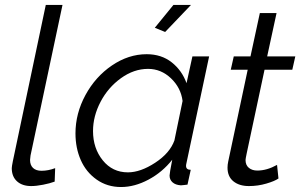

<svg xmlns="http://www.w3.org/2000/svg" viewBox="-20 -750 1220 780"><path d="M27.8 -66.9Q27.8 -73.2 32.2 -95.2L166 -730H233.9L104 -118.2Q102.1 -104.5 102.1 -100.1Q102.1 -79.1 114.3 -67.6Q126.5 -56.2 148.9 -56.2Q175.8 -56.2 204.1 -66.9L202.1 -12.2Q182.6 -4.9 154.8 0.5Q127 5.9 106.9 5.9Q70.3 5.9 49.1 -13.4Q27.8 -32.7 27.8 -66.9Z M650.9 -620.1 608.9 -637.2 684.6 -730H755.9ZM286.6 -208Q286.6 -289.1 327.1 -363.8Q367.7 -438.5 434.8 -484.1Q502 -529.8 575.7 -529.8Q635.7 -529.8 677.5 -496.8Q719.2 -463.9 737.8 -412.1L761.7 -521H829.6L737.8 -88.9Q735.8 -81.1 735.8 -76.2Q735.8 -60.1 754.9 -60.1L741.7 0Q736.8 0.5 727.8 1.7Q718.8 2.9 714.8 2.9Q692.9 1.5 680.9 -9.3Q668.9 -20 668.9 -37.1Q668.9 -45.9 679.7 -101.1Q639.6 -50.3 583.3 -20.3Q526.9 9.8 471.7 9.8Q415.5 9.8 372.6 -20.5Q329.6 -50.8 308.1 -99.9Q286.6 -148.9 286.6 -208ZM688.5 -179.2 721.7 -339.8Q714.8 -393.6 674.6 -431.9Q634.3 -470.2 581.5 -470.2Q523.9 -470.2 471.4 -432.4Q418.9 -394.5 388.4 -336.2Q357.9 -277.8 357.9 -217.8Q357.9 -147.5 397.5 -98.6Q437 -49.8 499.5 -49.8Q550.8 -49.8 610.4 -88.9Q669.9 -127.9 688.5 -179.2Z M904.3 -68.8Q904.3 -81.1 907.2 -94.2L986.3 -466.8H917.5L929.7 -521H997.6L1035.6 -696.8H1103.5L1065.4 -521H1179.7L1167.5 -466.8H1054.7L982.4 -127.9Q977.5 -104.5 977.5 -100.1Q977.5 -79.1 991 -68.1Q1004.4 -57.1 1025.4 -57.1Q1064 -57.1 1105.5 -80.1L1111.3 -24.9Q1096.2 -14.2 1062 -4.2Q1027.8 5.9 991.2 5.9Q952.1 5.9 928.2 -13.4Q904.3 -32.7 904.3 -68.8Z"/></svg>

Font: Rawline
Style: Italic
Weight: 400
Italic angle: -12°
Designer: Matt McInerney, Pablo Impallari, Rodrigo Fuenzalida
Foundry: Matt McInerney, Pablo Impallari, Rodrigo Fuenzalida
Version: Version 4.020;PS 004.020;hotconv 1.0.88;makeotf.lib2.5.64775